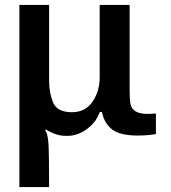

<svg xmlns="http://www.w3.org/2000/svg" viewBox="-20 -548 696 782"><path d="M59 -528H180V-219Q180 -169 196.5 -130Q213 -91 273 -91Q328 -91 357 -134Q386 -177 386 -233V-528H508V-178Q508 -142 511.5 -124Q515 -106 531.5 -95Q548 -84 584 -84Q597 -84 615 -86V-2Q581 4 540 4Q469 4 437 -20.5Q405 -45 395 -92H387Q386 -91 375.5 -68.5Q365 -46 334 -22.5Q303 1 265 5Q235 7 213 0.5Q191 -6 166 -21L164 -18Q175 -3 177.5 39.5Q180 82 180 214H59Z"/></svg>

Font: Be Vietnam SemiBold
Style: Regular
Weight: 600
Designer: Gabriel Lam
Foundry: TypeRant
Version: Version 4.000